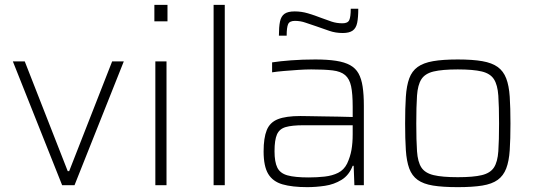

<svg xmlns="http://www.w3.org/2000/svg" viewBox="-20 -763 2195 791"><path d="M236 0 33 -510H82L259 -58H265L442 -510H490L287 0Z M616 -675V-743H670V-675ZM620 0V-510H666V0Z M860 0V-743H906V0Z M1246 8Q1184 8 1144 -3.5Q1104 -15 1085 -46.5Q1066 -78 1066 -139Q1066 -195 1079 -227Q1092 -259 1125 -272Q1158 -285 1218 -285Q1229 -285 1253.5 -284.5Q1278 -284 1309.5 -283.5Q1341 -283 1373 -282.5Q1405 -282 1433 -281V-323Q1433 -377 1426.5 -407.5Q1420 -438 1402 -453.5Q1384 -469 1350 -473Q1316 -477 1262 -477Q1239 -477 1208.5 -475Q1178 -473 1149 -470.5Q1120 -468 1101 -465V-506Q1133 -511 1179.5 -514.5Q1226 -518 1279 -518Q1329 -518 1364.5 -512.5Q1400 -507 1422.5 -494.5Q1445 -482 1457 -460.5Q1469 -439 1474 -406Q1479 -373 1479 -328V0H1440L1437 -80H1433Q1418 -41 1387 -22Q1356 -3 1318.5 2.5Q1281 8 1246 8ZM1252 -32Q1286 -32 1317.5 -35.5Q1349 -39 1373 -51Q1397 -63 1410 -89Q1423 -117 1428 -145.5Q1433 -174 1433 -210V-247H1230Q1183 -247 1157 -239.5Q1131 -232 1121 -209Q1111 -186 1111 -140Q1111 -96 1122.5 -72.5Q1134 -49 1164.5 -40.5Q1195 -32 1252 -32ZM1129 -616Q1129 -652 1133.5 -674Q1138 -696 1152 -706Q1166 -716 1194 -716Q1222 -716 1249 -708Q1276 -700 1304 -689Q1325 -681 1346 -674Q1367 -667 1391 -667Q1413 -667 1419 -680.5Q1425 -694 1425 -727H1456Q1456 -691 1451.5 -669Q1447 -647 1433 -637Q1419 -627 1392 -627Q1362 -627 1336.5 -636Q1311 -645 1282 -655Q1260 -662 1239 -669.5Q1218 -677 1195 -677Q1173 -677 1167 -663.5Q1161 -650 1161 -616Z M1866 8Q1804 8 1764 1.5Q1724 -5 1700.5 -22Q1677 -39 1666 -69Q1655 -99 1652 -144.5Q1649 -190 1649 -254Q1649 -319 1652 -364.5Q1655 -410 1666 -440Q1677 -470 1700.5 -487Q1724 -504 1764 -511Q1804 -518 1866 -518Q1927 -518 1967 -511Q2007 -504 2030.5 -487Q2054 -470 2065.5 -440Q2077 -410 2080 -364.5Q2083 -319 2083 -254Q2083 -190 2080 -144.5Q2077 -99 2065.5 -69Q2054 -39 2030.5 -22Q2007 -5 1967 1.5Q1927 8 1866 8ZM1866 -33Q1930 -33 1965 -41.5Q2000 -50 2015 -73Q2030 -96 2033 -140Q2036 -184 2036 -254Q2036 -325 2033 -369Q2030 -413 2015 -436.5Q2000 -460 1965 -468.5Q1930 -477 1866 -477Q1802 -477 1766.5 -468.5Q1731 -460 1716 -436.5Q1701 -413 1698 -369Q1695 -325 1695 -254Q1695 -184 1698 -140Q1701 -96 1716 -73Q1731 -50 1766.5 -41.5Q1802 -33 1866 -33Z"/></svg>

Font: Saira Thin ExtraLight
Style: Regular
Weight: 250
Version: Version 1.101